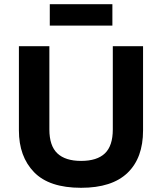

<svg xmlns="http://www.w3.org/2000/svg" viewBox="-20 -880 771 914"><path d="M366 14Q214 14 142 -60.5Q70 -135 70 -259V-660H215V-264Q215 -186 253 -150Q291 -114 366 -114Q442 -114 479.5 -150Q517 -186 517 -264V-660H661V-259Q661 -128 587 -57Q513 14 366 14ZM217 -758V-860H515V-758Z"/></svg>

Font: Bricolage Grotesque 10pt Bricolage Grotesque 10pt Regular
Style: Bold
Weight: 700
Designer: Mathieu Triay
Foundry: Atelier Triay
Version: Version 1.000; ttfautohint (v1.8.4.7-5d5b);gftools[0.9.32]